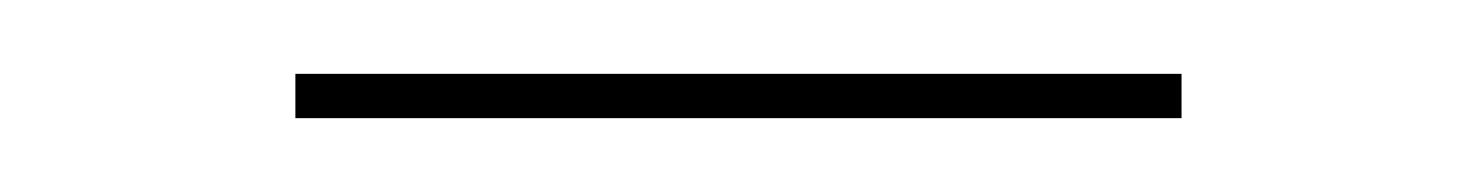

<svg xmlns="http://www.w3.org/2000/svg" viewBox="-20 -301 400 52"><path d="M60 -269V-281H300V-269Z"/></svg>

Font: Bodoni Moda 18pt Medium
Style: Regular
Weight: 500
Designer: Owen Earl
Foundry: indestructible type
Version: Version 2.004